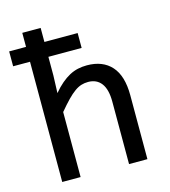

<svg xmlns="http://www.w3.org/2000/svg" viewBox="-104 -774 759 858"><g transform="rotate(-15 275.0 -345.0)"><path d="M163.1 -470.2V-556.2H316.9V-625H163.1V-689.9H78.1V-625H0V-556.2H78.1V0H163.1V-300.8C179.7 -320.6 194.3 -337.1 207 -350.1C219.7 -363.1 231.4 -373.5 242.2 -381.1C252.9 -388.8 263.3 -394.1 273.2 -397.2C283.1 -400.3 293.8 -401.9 305.2 -401.9C331.5 -401.9 351.8 -392.4 366 -373.5C380.1 -354.7 387.2 -326.5 387.2 -289.1V0H472.2V-295.9C472.2 -355.8 458.8 -400.6 432.1 -430.4C405.4 -460.2 367.7 -475.1 318.8 -475.1C304.5 -475.1 290.7 -473.6 277.3 -470.7C264 -467.8 250.9 -462.9 238 -456.1C225.2 -449.2 212.3 -440.3 199.5 -429.4C186.6 -418.5 173.5 -405.1 160.2 -389.2ZM0 -490.2Z"/></g></svg>

Font: CodeNewRoman Nerd Font Mono
Style: Regular
Weight: 400
Monospace: yes
Designer: Sam Radian
Foundry: Code New Roman
Version: Version 2.00 November 29, 2014;Nerd Fonts 3.2.1